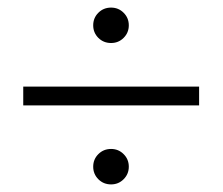

<svg xmlns="http://www.w3.org/2000/svg" viewBox="-20 -586 589 508"><path d="M320.8 -519Q320.8 -499.5 307.1 -485.8Q293.5 -472.2 273.9 -472.2Q253.9 -472.2 240.2 -485.8Q226.6 -499.5 226.6 -519Q226.6 -538.6 240.2 -552.2Q253.9 -565.9 273.9 -565.9Q293.5 -565.9 307.1 -552.2Q320.8 -538.6 320.8 -519ZM320.8 -145Q320.8 -125.5 307.1 -111.8Q293.5 -98.1 273.9 -98.1Q253.9 -98.1 240.2 -111.8Q226.6 -125.5 226.6 -145Q226.6 -164.6 240.2 -178.2Q253.9 -191.9 273.9 -191.9Q293.5 -191.9 307.1 -178.2Q320.8 -164.6 320.8 -145ZM506.8 -356.9V-307.1H41.5V-356.9Z"/></svg>

Font: Tinos
Style: Regular
Weight: 400
Designer: Steve Matteson
Foundry: Monotype Imaging Inc.
Version: Version 1.23